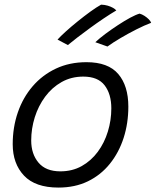

<svg xmlns="http://www.w3.org/2000/svg" viewBox="-20 -810 686 846"><path d="M237.5 16.5Q135.5 16.5 85.8 -36.2Q36 -89 36 -174.5Q36 -249 58.5 -314.5Q81 -380 123.8 -429.8Q166.5 -479.5 226.5 -507.8Q286.5 -536 361 -536Q456.5 -536 501 -484Q545.5 -432 545.5 -340Q545.5 -267 524.8 -202.5Q504 -138 464.2 -88.5Q424.5 -39 367.5 -11.2Q310.5 16.5 237.5 16.5ZM246 -55Q298.5 -55 340 -78.2Q381.5 -101.5 410.8 -141Q440 -180.5 455.2 -230.2Q470.5 -280 470.5 -332.5Q470.5 -395.5 441 -434Q411.5 -472.5 347 -472.5Q294 -472.5 251.5 -448.5Q209 -424.5 179 -384Q149 -343.5 133.2 -293.2Q117.5 -243 117.5 -191Q117.5 -131.5 149.8 -93.2Q182 -55 246 -55ZM425.5 -789.5Q441.5 -789 454.8 -785Q468 -781 477.8 -775.5Q487.5 -770 492.5 -764Q467 -749 436.5 -728.5Q406 -708 376 -686Q346 -664 320.5 -644.5Q295 -625 279 -611.5L233.5 -635.5Q246.5 -650 270.2 -671.5Q294 -693 322.5 -716Q351 -739 378.2 -758.8Q405.5 -778.5 425.5 -789.5ZM595 -750Q606 -747 616.8 -740Q627.5 -733 635.5 -725Q643.5 -717 646 -709.5Q616.5 -698.5 581 -680.5Q545.5 -662.5 511.5 -642.5Q477.5 -622.5 453.5 -605L400 -624Q418 -641 444.5 -660.8Q471 -680.5 499.5 -699.2Q528 -718 553.5 -731.8Q579 -745.5 595 -750Z"/></svg>

Font: Grandstander Thin Light
Style: Italic
Weight: 300
Italic angle: -15°
Version: Version 1.200